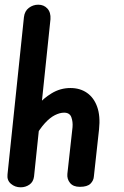

<svg xmlns="http://www.w3.org/2000/svg" viewBox="-20 -796 528 818"><path d="M320 0Q292 0 278.5 -16.5Q265 -33 267 -55L289 -254Q291 -277 284 -296.5Q277 -316 253 -316Q235 -316 214 -305.5Q193 -295 171 -271Q149 -247 126 -206L141 -348Q163 -376 200 -398.5Q237 -421 280 -421Q321 -421 350.5 -400.5Q380 -380 394 -341Q408 -302 402 -245L380 -45Q379 -27 365.5 -13.5Q352 0 320 0ZM68 2Q44 2 26.5 -13Q9 -28 12 -53L82 -723Q85 -749 103 -762.5Q121 -776 143 -776Q167 -776 182 -759.5Q197 -743 195 -714L125 -44Q122 -21 105.5 -9.5Q89 2 68 2Z"/></svg>

Font: Edu NSW ACT Foundation
Style: Bold
Weight: 700
Version: Version 1.003